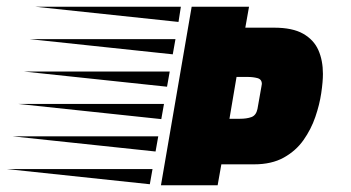

<svg xmlns="http://www.w3.org/2000/svg" viewBox="-273 -549 1041 569"><path d="M204 0 295 -529H465L454 -467H539Q594 -467 625.5 -449Q657 -431 670.5 -400.5Q684 -370 684 -330Q684 -307 679 -273Q674 -239 661.5 -202.5Q649 -166 626.5 -134Q604 -102 568 -82Q532 -62 480 -62H383L372 0ZM256 -484 -168 -529H263ZM239 -388 -185 -433H247ZM222 -292 -202 -337H230ZM407 -197H438Q458 -197 472 -202Q486 -207 490 -226L502 -294Q502 -296 502.5 -297.5Q503 -299 503 -300Q503 -314 490 -317.5Q477 -321 460 -321H428ZM205 -196 -219 -241H213ZM188 -100 -236 -145H196ZM171 -3 -253 -48H179Z"/></svg>

Font: Faster One
Style: Regular
Weight: 400
Designer: Eduardo Rodriguez Tunni
Foundry: Eduardo Rodriguez Tunni
Version: Version 1.003; ttfautohint (v1.8.4.7-5d5b);gftools[0.9.23]